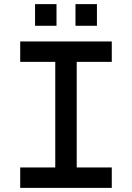

<svg xmlns="http://www.w3.org/2000/svg" viewBox="-20 -911 640 931"><path d="M78 0V-99H248V-611H78V-710H522V-611H352V-99H522V0ZM150 -786V-891H254V-786ZM346 -786V-891H450V-786Z"/></svg>

Font: Geist Mono Medium
Style: Regular
Weight: 500
Monospace: yes
Designer: Basement.studio, Andrés Briganti, Mateo Zaragoza
Foundry: Basement.studio, Vercel, Andrés Briganti, Guido Ferreyra, Mateo Zaragoza
Version: Version 1.500; ttfautohint (v1.8.4.7-5d5b)